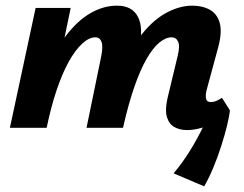

<svg xmlns="http://www.w3.org/2000/svg" viewBox="-20 -452 862 679"><path d="M641 8Q616 8 597 -2.5Q578 -13 570.5 -37.5Q563 -62 572 -103L608 -253Q617 -289 610 -304.5Q603 -320 587 -320Q566 -320 543.5 -301.5Q521 -283 498.5 -244Q476 -205 455 -144.5Q434 -84 415 0H349Q373 -118 407.5 -200.5Q442 -283 484 -334Q526 -385 571.5 -408.5Q617 -432 660 -432Q696 -432 722 -417.5Q748 -403 757 -371Q766 -339 752 -286L710 -131Q706 -112 709 -101.5Q712 -91 726 -91Q733 -91 742 -94Q751 -97 765 -106L793 -62Q770 -38 744 -22.5Q718 -7 691.5 0.5Q665 8 641 8ZM15 0 106 -424H230L142 0ZM85 0Q107 -110 140 -191.5Q173 -273 213.5 -326Q254 -379 300 -405.5Q346 -432 394 -432Q447 -432 467.5 -393Q488 -354 472 -286L403 0H286L338 -253Q345 -288 339 -304Q333 -320 317 -320Q295 -320 270.5 -297.5Q246 -275 223 -233.5Q200 -192 180 -132.5Q160 -73 145 0ZM702 207 594 161Q626 123 652.5 80Q679 37 698.5 -4Q718 -45 730 -74L793 -62Q791 -41 783 -8Q775 25 762.5 64Q750 103 734.5 140.5Q719 178 702 207Z"/></svg>

Font: Ysabeau Infant ExtraBold
Style: Italic
Weight: 800
Italic angle: -12°
Designer: Christian Thalmann (Catharsis Fonts)
Version: Version 2.001;gftools[0.9.30]; featfreeze: ss01,ss02,lnum